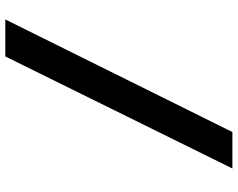

<svg xmlns="http://www.w3.org/2000/svg" viewBox="-104 -636 875 706"><g transform="rotate(90 333.0 -282.5)"><path d="M51 135 465 -700H599L187 135Z"/></g></svg>

Font: Lexend Exa Medium
Style: Regular
Weight: 500
Designer: Bonnie Shaver-Troup, Thomas Jockin
Foundry: Lexend
Version: Version 1.007